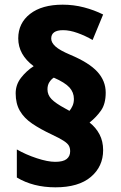

<svg xmlns="http://www.w3.org/2000/svg" viewBox="-20 -787 517 821"><path d="M47 -388Q47 -425 70 -454.5Q93 -484 124 -504Q58 -553 58 -623Q58 -688 108.5 -727.5Q159 -767 248 -767Q295 -767 339 -755.5Q383 -744 421 -725L376 -616Q345 -634 311.5 -646Q278 -658 250 -658Q199 -658 199 -622Q199 -605 217 -588.5Q235 -572 280 -553Q361 -519 396.5 -480Q432 -441 432 -391Q432 -343 412 -314.5Q392 -286 363 -263Q390 -242 405.5 -212.5Q421 -183 421 -145Q421 -75 368.5 -30.5Q316 14 217 14Q122 14 52 -28V-148Q90 -126 137 -110.5Q184 -95 216 -95Q250 -95 265 -107Q280 -119 280 -140Q280 -154 274.5 -164Q269 -174 252 -185Q235 -196 201 -212Q152 -235 117.5 -258.5Q83 -282 65 -313Q47 -344 47 -388ZM183 -405Q183 -381 200.5 -363Q218 -345 259 -323L277 -313Q284 -321 290 -334Q296 -347 296 -364Q296 -392 277 -413Q258 -434 210 -455Q199 -448 191 -435.5Q183 -423 183 -405Z"/></svg>

Font: Noto Sans Sinhala UI SemiCondensed Black
Style: Regular
Weight: 900
Width: 4
Designer: Jelle Bosma - Monotype Design Team
Foundry: Monotype Imaging Inc.
Version: Version 2.006; ttfautohint (v1.8.4.7-5d5b)